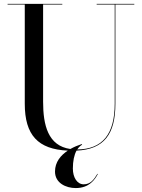

<svg xmlns="http://www.w3.org/2000/svg" viewBox="-20 -770 739 1000"><path d="M489.5 136.5 487.5 135C469 165.5 451.5 190 416 190C382 190 359.5 154.5 359.5 108C359.5 69.5 366 37.5 378.5 14.5C522.5 8 581 -72 581 -230V-746.5H679.5V-750H483.5V-746.5H577.5V-230C577.5 -70 513 7 382.5 8.5C389.5 -2.5 398 -11 408 -16.5L405.5 -19.5C386.5 -13.5 366 -5 346.5 6C230 -10.5 204.5 -118.5 204.5 -240V-746.5H304.5V-750H19.5V-746.5H109V-230C109 -66 178 7.5 333 14.5C296 39 266.5 74 266.5 123.5C266.5 183.5 323.5 209.5 374.5 209.5C445.5 209.5 474.5 164.5 489.5 136.5Z"/></svg>

Font: Bodoni* 48pt
Style: Regular
Weight: 400
Version: Version 2.3